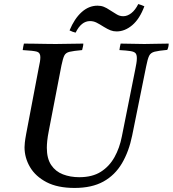

<svg xmlns="http://www.w3.org/2000/svg" viewBox="-20 -916 852 947"><path d="M348 11Q264 11 209.5 -17.5Q155 -46 128 -92Q101 -138 101 -190Q101 -198 102.5 -213Q104 -228 109 -255L171 -581Q175 -599 177 -611.5Q179 -624 179 -634Q179 -656 162.5 -661Q146 -666 92 -669Q94 -685 98 -701Q118 -701 147.5 -700.5Q177 -700 207 -699.5Q237 -699 255 -699Q282 -699 322 -700Q362 -701 391 -701Q391 -694 389 -685.5Q387 -677 385 -669Q342 -665 323 -660.5Q304 -656 297 -641.5Q290 -627 283 -593L221 -272Q215 -242 213 -221.5Q211 -201 211 -187Q211 -134 232.5 -102Q254 -70 290.5 -56Q327 -42 371 -42Q435 -42 477 -68.5Q519 -95 544.5 -140.5Q570 -186 581 -243L647 -573Q650 -589 652.5 -602.5Q655 -616 655 -629Q655 -646 648.5 -653.5Q642 -661 623.5 -664Q605 -667 569 -669Q571 -685 575 -701Q598 -701 634 -700Q670 -699 692 -699Q714 -699 748 -700Q782 -701 812 -701Q812 -684 805 -670Q762 -666 742.5 -661Q723 -656 715.5 -640.5Q708 -625 701 -589L632 -248Q616 -169 581.5 -110.5Q547 -52 490 -20.5Q433 11 348 11ZM662 -896Q670 -894 677.5 -891Q685 -888 692 -885Q669 -823 632.5 -792Q596 -761 555 -761Q539 -761 525 -766.5Q511 -772 493 -783Q471 -797 456 -804.5Q441 -812 424 -812Q381 -812 353 -755Q339 -758 323 -766Q347 -824 382.5 -856Q418 -888 461 -888Q478 -888 492 -882.5Q506 -877 522 -866Q540 -855 555 -845.5Q570 -836 588 -836Q608 -836 627.5 -851Q647 -866 662 -896Z"/></svg>

Font: Tiro Devanagari Sanskrit
Style: Italic
Weight: 400
Italic angle: -11°
Designer: Devanagari: John Hudson & Fiona Ross, assisted by Paul Hanslow. Latin: John Hudson with Paul Hanslow, assisted by Kaja S
Foundry: Tiro Typeworks Ltd.
Version: Version 1.52